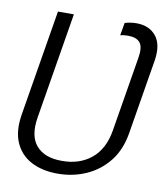

<svg xmlns="http://www.w3.org/2000/svg" viewBox="-84 -807 767 887"><g transform="rotate(10 300.0 -363.0)"><path d="M245.6 10.3Q172.9 10.3 120.8 -17.3Q68.8 -44.9 45.7 -98.6Q22.5 -152.3 35.6 -231L117.7 -727.5H192.4L110.4 -231Q95.2 -140.6 134.8 -95.7Q174.3 -50.8 255.4 -51.3Q336.9 -50.8 392.6 -96.2Q448.2 -141.6 462.9 -231L521 -583Q529.3 -632.8 512.7 -653.3Q496.1 -673.8 456.1 -673.8Q447.3 -673.8 438 -672.9Q428.7 -671.9 419.9 -669.4L430.2 -729Q440.9 -732.4 455.1 -734.9Q469.2 -737.3 484.4 -737.3Q544.9 -737.3 576.9 -697.8Q608.9 -658.2 597.2 -583L539.1 -231Q525.9 -151.4 483.4 -97.9Q440.9 -44.4 378.9 -17.1Q316.9 10.3 245.6 10.3Z"/></g></svg>

Font: Inter Tight Light
Style: Italic
Weight: 300
Italic angle: -9.39999°
Designer: Rasmus Andersson
Foundry: rsms
Version: Version 3.004